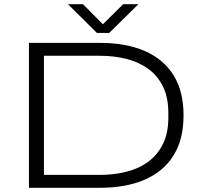

<svg xmlns="http://www.w3.org/2000/svg" viewBox="-20 -889 977 909"><path d="M117 0V-686H453Q577 -686 665.5 -647.5Q754 -609 801.5 -533Q849 -457 849 -343Q849 -229 801.5 -153Q754 -77 665.5 -38.5Q577 0 453 0ZM188 -61H452Q520 -61 579 -76Q638 -91 682 -123.5Q726 -156 751.5 -207.5Q777 -259 777 -332V-354Q777 -428 751.5 -479.5Q726 -531 682 -563Q638 -595 579 -610Q520 -625 452 -625H188ZM302 -869H373L482 -759H452L563 -869H635L497 -733H439Z"/></svg>

Font: Archivo Expanded ExtraLight
Style: Regular
Weight: 250
Width: 7
Designer: Hector Gatti
Foundry: Omnibus-Type
Version: Version 2.001